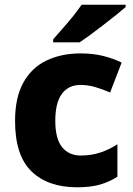

<svg xmlns="http://www.w3.org/2000/svg" viewBox="-20 -786 566 816"><path d="M308 10Q184 10 114 -57.5Q44 -125 44 -272Q44 -372 79.5 -435.5Q115 -499 178 -529Q241 -559 322 -559Q376 -559 419.5 -548Q463 -537 497 -520L448 -393Q413 -408 383 -416.5Q353 -425 322 -425Q271 -425 243 -387Q215 -349 215 -273Q215 -196 244 -160.5Q273 -125 323 -125Q367 -125 405.5 -137.5Q444 -150 479 -173V-35Q445 -13 405 -1.5Q365 10 308 10ZM514 -756Q498 -742 473 -722Q448 -702 419.5 -680Q391 -658 364.5 -638.5Q338 -619 318 -606H206V-619Q222 -638 245 -663.5Q268 -689 290 -716.5Q312 -744 327 -766H514Z"/></svg>

Font: Noto Sans Gujarati UI ExtraBold
Style: Regular
Weight: 800
Designer: Jelle Bosma - Monotype Design Team, Universal Thirst
Foundry: Monotype Imaging Inc.
Version: Version 2.106; ttfautohint (v1.8.4.7-5d5b)